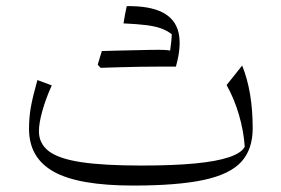

<svg xmlns="http://www.w3.org/2000/svg" viewBox="-20 -588 900 614"><path d="M762.7 -118.7Q752 -98.6 712.2 -85.2Q672.4 -71.8 602.8 -65.2Q533.2 -58.6 432.6 -58.6Q312.5 -58.6 240.5 -69.3Q168.5 -80.1 136.5 -104.2Q104.5 -128.4 104.5 -168.5Q104.5 -194.3 115.5 -233.6Q126.5 -272.9 145.5 -314.9L99.6 -332Q84.5 -278.3 78.6 -245.1Q72.8 -211.9 72.8 -175.8Q72.8 -83 152.1 -38.8Q231.4 5.4 405.8 5.4Q547.4 5.4 631.1 -12.5Q714.8 -30.3 751.5 -70.3Q788.1 -110.4 788.1 -177.7Q788.1 -295.4 754.4 -378.4L704.6 -315.9Q728.5 -273.9 743.9 -221.7Q759.3 -169.4 762.7 -118.7ZM523.9 -424.8Q528.8 -411.1 533.2 -399.4Q537.6 -387.7 542.5 -375Q561 -440.4 551 -483.6Q541 -526.9 500.2 -548.1Q459.5 -569.3 385.3 -568.4Q382.3 -555.2 379.9 -542Q377.4 -528.8 375 -513.2Q419.4 -511.2 448 -507.6Q476.6 -503.9 495.4 -497.1Q514.2 -490.2 529.3 -478.5Q528.8 -464.8 527.3 -451.7Q525.9 -438.5 523.9 -424.8ZM301.8 -371.1Q333 -380.4 364 -389.6Q395 -398.9 426 -408.9Q457 -418.9 487.8 -428.7Q479 -428.7 460 -428.5Q440.9 -428.2 415.5 -427.5Q390.1 -426.8 361.6 -426.3Q333 -425.8 305.7 -424.8Q302.2 -414.1 299.1 -403.3Q295.9 -392.6 292.5 -380.9Q294.9 -378.4 297.1 -376Q299.3 -373.5 301.8 -371.1ZM493.2 -375Q508.8 -375 518.6 -375Q528.3 -375 533.9 -375Q539.6 -375 542.5 -375Q543 -379.4 543 -384.3Q543 -389.2 543 -394Q543 -398.9 543 -401.9Q543 -418.9 532.7 -423.8Q522.5 -428.7 487.8 -428.7Q455.1 -421.4 422.4 -413.3Q389.6 -405.3 357.2 -397.2Q324.7 -389.2 292.5 -380.9Q294.9 -378.4 297.1 -376Q299.3 -373.5 301.8 -371.1Q332 -372.1 364 -373Q396 -374 428.5 -374.5Q460.9 -375 493.2 -375Z"/></svg>

Font: Pinar-VF-FD
Style: Regular
Weight: 300
Designer: Amin Abedi
Version: Version 3.0